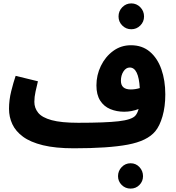

<svg xmlns="http://www.w3.org/2000/svg" viewBox="-20 -851 1034 1129"><path d="M414 21Q306 21 232.5 3Q159 -15 115.5 -47Q72 -79 52.5 -121Q33 -163 33 -211Q33 -263 46 -315Q59 -367 72 -405L203 -373Q196 -344 189 -312.5Q182 -281 182 -252Q182 -216 204.5 -188Q227 -160 283.5 -144.5Q340 -129 440 -129Q600 -129 677.5 -138Q755 -147 776 -171Q782 -178 786.5 -187Q791 -196 795 -210Q754 -194 710 -194Q666 -194 628.5 -209.5Q591 -225 569 -259.5Q547 -294 547 -349Q547 -409 573 -463Q599 -517 645 -551Q691 -585 750 -585Q816 -585 861 -547Q906 -509 929 -443.5Q952 -378 952 -296Q952 -224 935.5 -167Q919 -110 893 -79Q846 -22 731.5 -0.5Q617 21 414 21ZM691 -376Q691 -325 749 -325Q775 -325 802 -333Q795 -454 743 -454Q721 -454 706 -431Q691 -408 691 -376ZM752 -679Q721 -679 699 -701Q677 -723 677 -754Q677 -786 699 -808.5Q721 -831 752 -831Q783 -831 805 -808.5Q827 -786 827 -754Q827 -723 805 -701Q783 -679 752 -679ZM748 258Q717 258 695.5 236.5Q674 215 674 185Q674 154 695.5 131.5Q717 109 748 109Q779 109 800 131.5Q821 154 821 185Q821 215 800 236.5Q779 258 748 258Z"/></svg>

Font: Noto Sans Arabic SemCond ExtBd
Style: Regular
Weight: 800
Width: 4
Designer: Monotype Design Team, Nadine Chahine, Nizar Qandah and Khaled Hosny
Foundry: Monotype Imaging Inc.
Version: Version 2.012; ttfautohint (v1.8.4.7-5d5b)